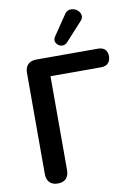

<svg xmlns="http://www.w3.org/2000/svg" viewBox="-102 -1015 763 1088"><g transform="rotate(-10 279.5 -471.5)"><path d="M141 8Q110 8 93.5 -9.5Q77 -27 77 -58V-639Q77 -671 94 -688Q111 -705 143 -705H496Q523 -705 537 -691.5Q551 -678 551 -652Q551 -627 537 -612.5Q523 -598 496 -598H205V-58Q205 -27 189 -9.5Q173 8 141 8ZM331 -771Q319 -758 304.5 -757.5Q290 -757 278.5 -765.5Q267 -774 263.5 -787Q260 -800 269 -814L347 -929Q358 -946 373.5 -949.5Q389 -953 404 -947.5Q419 -942 428.5 -930.5Q438 -919 439 -904.5Q440 -890 427 -876Z"/></g></svg>

Font: Nunito ExtraLight
Style: Regular
Weight: 200
Designer: Vernon Adams
Foundry: Vernon Adams
Version: Version 3.602